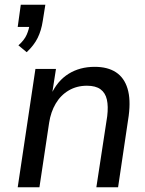

<svg xmlns="http://www.w3.org/2000/svg" viewBox="-20 -793 616 813"><path d="M93 -572 58 -601Q83 -623 93 -646Q103 -669 106 -692L126 -679H55L68 -773H172L161 -704Q155 -664 139.5 -632.5Q124 -601 93 -572ZM55 0 130 -501H217L200 -392H196Q223 -451 270.5 -480.5Q318 -510 381 -510Q436 -510 471 -487Q506 -464 520 -418Q534 -372 525 -303L480 0H388L434 -301Q439 -343 432.5 -371.5Q426 -400 405.5 -415Q385 -430 348 -430Q305 -430 271 -410Q237 -390 216 -354.5Q195 -319 188 -273L147 0Z"/></svg>

Font: Nunitoga
Style: Medium Italic
Weight: 500
Italic angle: -9°
Designer: Vernon Adams
Foundry: Vernon Adams
Version: Version 1.0